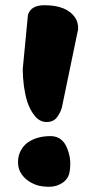

<svg xmlns="http://www.w3.org/2000/svg" viewBox="-20 -708 362 735"><path d="M87 -163Q121 -187 175 -187Q220 -186 238 -138Q250 -108 249 -77Q248 -46 241 -32.5Q234 -19 222 -10Q198 7 169 7Q140 7 120.5 0.5Q101 -6 85 -18Q69 -30 59 -47Q49 -64 49 -88Q49 -112 59.5 -131.5Q70 -151 87 -163ZM67 -443 87 -651Q98 -688 150 -688Q236 -688 268 -640Q280 -622 279 -596L217 -297Q212 -278 198.5 -259.5Q185 -241 158.5 -241Q132 -241 113 -264.5Q94 -288 84 -320Q68 -372 67 -443Z"/></svg>

Font: Miltonian Tattoo
Style: Regular
Weight: 400
Designer: Pablo Impallari
Foundry: Pablo Impallari
Version: Version 1.008